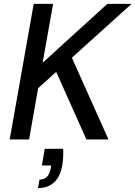

<svg xmlns="http://www.w3.org/2000/svg" viewBox="-20 -720 699 991"><path d="M30 0 154 -700H254L200 -396L534 -700H659L351 -422L540 0H426L270 -349L177 -265L130 0ZM176 251 184 207Q209 207 223 192Q237 177 242 148L244 134H196L211 48H306Q307 70 306 91Q305 112 302 130Q292 191 259.5 221Q227 251 176 251Z"/></svg>

Font: DM Sans 10pt Medium
Style: Italic
Weight: 500
Italic angle: -10°
Version: Version 4.004;gftools[0.9.30]